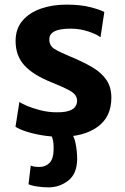

<svg xmlns="http://www.w3.org/2000/svg" viewBox="-20 -584 540 831"><path d="M47 -35.5 64 -143Q72 -136.5 96.5 -126Q121 -115.5 155 -106.8Q189 -98 225 -98Q313.5 -96.5 313.5 -148.5Q313.5 -174.5 282.5 -191.5Q251.5 -208.5 206 -226.5Q124.5 -258.5 85.8 -300.8Q47 -343 47.5 -408.5Q48 -460.5 77.8 -495Q107.5 -529.5 157.2 -546.8Q207 -564 267.5 -564Q329 -564 372 -552.8Q415 -541.5 431.5 -532L415 -422.5Q400.5 -435 363.2 -447.5Q326 -460 286.5 -460Q238 -460 215.8 -448.2Q193.5 -436.5 193.5 -414.5Q193 -386 215.8 -372.2Q238.5 -358.5 279 -341.5Q339 -317 379.8 -292.8Q420.5 -268.5 441.2 -237.2Q462 -206 462 -161Q462 -78 402.5 -35Q343 8 242 8Q199.5 8 160.2 1.2Q121 -5.5 91.2 -15.5Q61.5 -25.5 47 -35.5ZM103.5 213 113 132.5Q119.5 136 129.5 137.2Q139.5 138.5 151.5 138.5Q177.5 138.5 194.5 120.8Q211.5 103 212 65.5Q213 35 207.5 16.5Q202 -2 195.5 -15L259 -17L283.5 -15Q299.5 0.5 306.8 35.2Q314 70 314 105.5Q313 168.5 275.2 197.8Q237.5 227 189 227Q167.5 227 140.2 223Q113 219 103.5 213Z"/></svg>

Font: Merriweather Sans
Style: Bold
Weight: 700
Designer: Eben Sorkin
Foundry: Eben Sorkin
Version: Version 1.008; ttfautohint (v1.7.19-72a1) -l 8 -r 50 -G 200 